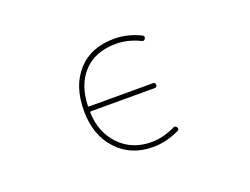

<svg xmlns="http://www.w3.org/2000/svg" viewBox="-88 -735 1176 902"><g transform="rotate(-20 500.0 -284.5)"><path d="M543 -13.7Q487.3 -13.7 442.4 -32.2Q397.5 -50.8 362.8 -88.4Q328.1 -126 311 -174.8Q293.9 -223.6 293.9 -284.2Q293.9 -346.7 310.5 -396.5Q327.1 -445.3 360.4 -481.9Q393.6 -518.6 439 -536.6Q484.4 -554.7 543 -554.7Q608.4 -554.7 672.9 -523.4Q680.7 -519.5 680.7 -513.7Q680.7 -509.8 678.7 -505.9Q673.8 -495.1 662.1 -500Q601.6 -529.3 543 -529.3Q438.5 -529.3 380.4 -467.3Q322.3 -405.3 319.3 -300.8Q319.3 -295.9 323.2 -295.9H643.6Q648.4 -295.9 651.9 -292.5Q655.3 -289.1 655.3 -283.7Q655.3 -278.3 651.9 -274.9Q648.4 -271.5 643.6 -271.5H323.2Q319.3 -271.5 319.3 -266.6Q322.3 -167 384.3 -102.5Q446.3 -38.1 543 -38.1Q601.6 -38.1 662.1 -67.4Q673.8 -72.3 679.7 -61.5Q681.6 -57.6 681.6 -54.7Q681.6 -47.9 673.8 -44.9Q608.4 -13.7 543 -13.7Z"/></g></svg>

Font: Rounded Mgen+ 1mn thin
Style: Regular
Weight: 100
Designer: [Source Han Sans]
Ryoko NISHIZUKA  (kana & ideographs); Paul D. Hunt (Latin, Greek & Cyrillic); Wenlong ZHANG  (bopomofo
Version: Version 1.059.20150602